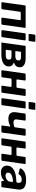

<svg xmlns="http://www.w3.org/2000/svg" viewBox="1680 -2462 792 4192"><g transform="rotate(90 2076.0 -366.0)"><path d="M47.6 0Q34.9 0 31.1 -4.9Q27.4 -9.7 28.4 -20.7L97.5 -510.7Q99.9 -530 116.1 -530H575.3Q590.7 -530 588.3 -512.9L519.9 -24.1Q518.1 -10.7 511.2 -5.4Q504.2 0 489.8 0H384.4Q371.7 0 367.9 -4.9Q364.1 -9.7 365.1 -20.7L418.6 -398.1Q420.3 -409.5 417.3 -416.3Q414.3 -423 403.6 -423H263.9Q252.9 -423 245.5 -419.5Q238 -415.9 236.3 -404.9L183.1 -24.1Q179.9 0 153 0Z M791.8 -19.6Q790.1 -6.1 785 -3.1Q780 0 765.6 0H660.2Q647.5 0 642.5 -7.1Q637.5 -14.3 638.5 -25.3L707.7 -515.3Q709.4 -524.9 712.3 -527.4Q715.2 -530 723.1 -530H849.8Q857 -530 859.5 -523.2Q862 -516.4 861 -508.3ZM877.1 -614.8Q875.4 -602.1 869.8 -598.1Q864.3 -594.1 849.9 -594.1H734.5Q724.7 -594.1 721.9 -602.2Q719.2 -610.2 720.9 -621.2L735.9 -722.2Q738.6 -742 753.9 -742H881.1Q888.2 -742 890.7 -734.8Q893.1 -727.6 891.4 -718.7Z M907.9 0 978.8 -505Q980.2 -516.4 979.4 -523.2Q978.6 -530 981.9 -530H1244.4Q1345.9 -529.7 1397.4 -496.8Q1448.8 -463.9 1448.8 -404.6Q1448.8 -355 1424.3 -323.7Q1399.7 -292.4 1353.3 -278.1Q1349.3 -277.1 1348.4 -273.4Q1347.6 -269.7 1351.3 -268Q1391.8 -255.1 1411.2 -228.6Q1430.6 -202 1430.6 -165.7Q1430.6 -109 1396.9 -72.4Q1363.3 -35.7 1307.4 -18Q1251.5 -0.3 1184.5 0H932.9Q922.5 -0.7 915.7 1.3Q908.9 3.3 907.9 0ZM1186.9 -95.6Q1232.4 -96.1 1256.9 -112.1Q1281.4 -128.1 1281.4 -169.1Q1281.4 -197.3 1262.8 -209.5Q1244.1 -221.6 1203.9 -221.1H1107.7Q1097.2 -221.8 1090.5 -219.8Q1083.7 -217.8 1082.7 -221.1L1068.7 -120.5Q1067.2 -110.1 1068 -102.8Q1068.8 -95.6 1065.5 -95.6ZM1209.7 -304.5Q1252.7 -305.7 1275.8 -322.1Q1299 -338.6 1299 -378.9Q1299 -404.5 1281.1 -416.4Q1263.2 -428.3 1224.7 -428H1136.7Q1126.3 -428.7 1119.5 -426.7Q1112.7 -424.7 1111.7 -428L1098 -329.5Q1096.5 -319.1 1097.3 -311.8Q1098.1 -304.5 1094.8 -304.5Z M1533.6 0Q1520.9 0 1517.1 -4.9Q1513.4 -9.7 1514.4 -20.7L1583.5 -510.7Q1585.9 -530 1602.1 -530H1724.5Q1739.9 -530 1737.5 -512.9L1715.1 -353.7Q1713.6 -343.3 1716.6 -336.1Q1719.6 -328.8 1730.1 -328.8L1869.7 -329.5Q1881.1 -328.8 1888.8 -333Q1896.4 -337.2 1897.4 -347.6L1920.3 -510.7Q1922.7 -530 1938.8 -530H2061.3Q2076.7 -530 2074.3 -512.9L2005.9 -24.1Q2004.1 -10.7 1997.2 -5.4Q1990.2 0 1975.8 0H1870.4Q1857.7 0 1853.9 -4.9Q1850.1 -9.7 1851.1 -20.7L1876.6 -197.6Q1878 -209 1875.2 -215.7Q1872.3 -222.5 1861.6 -222.5H1721.9Q1711.5 -223.2 1703.7 -219.2Q1696 -215.1 1694.2 -204.4L1669.1 -24.1Q1667.4 -10.7 1660.4 -5.4Q1653.4 0 1639 0Z M2277.8 -19.6Q2276.1 -6.1 2271 -3.1Q2266 0 2251.6 0H2146.2Q2133.5 0 2128.5 -7.1Q2123.5 -14.3 2124.5 -25.3L2193.7 -515.3Q2195.4 -524.9 2198.3 -527.4Q2201.2 -530 2209.1 -530H2335.8Q2343 -530 2345.5 -523.2Q2348 -516.4 2347 -508.3ZM2363.1 -614.8Q2361.4 -602.1 2355.8 -598.1Q2350.3 -594.1 2335.9 -594.1H2220.5Q2210.7 -594.1 2207.9 -602.2Q2205.2 -610.2 2206.9 -621.2L2221.9 -722.2Q2224.6 -742 2239.9 -742H2367.1Q2374.2 -742 2376.7 -734.8Q2379.1 -727.6 2377.4 -718.7Z M2738.2 0Q2726.6 0 2723 -4.7Q2719.3 -9.4 2720.3 -19.5L2743.9 -188.5Q2744.9 -198.1 2733.1 -192.2Q2685.5 -169.4 2648.6 -161.1Q2611.7 -152.8 2572.5 -152.8Q2492.8 -152.8 2456.5 -195.2Q2420.2 -237.6 2430.6 -312.6L2457.6 -506.9Q2461.7 -530 2483.9 -530H2596.6Q2606.8 -530 2610.4 -525.6Q2614 -521.3 2612.3 -510.5L2587.3 -334.3Q2584.5 -312.4 2590.5 -296.9Q2596.5 -281.4 2612.4 -272.8Q2628.4 -264.2 2656.5 -264.2Q2683.2 -264.2 2707.5 -269.6Q2731.9 -275.1 2758.5 -289.1L2789.5 -511.9Q2792.2 -530 2807.2 -530H2931.4Q2946.2 -530 2943.5 -514L2875.1 -22.4Q2871.9 0 2846.7 0Z M3019.6 0Q3006.9 0 3003.1 -4.9Q2999.4 -9.7 3000.4 -20.7L3069.5 -510.7Q3071.9 -530 3088.1 -530H3210.5Q3225.9 -530 3223.5 -512.9L3201.1 -353.7Q3199.6 -343.3 3202.6 -336.1Q3205.6 -328.8 3216.1 -328.8L3355.7 -329.5Q3367.1 -328.8 3374.8 -333Q3382.4 -337.2 3383.4 -347.6L3406.3 -510.7Q3408.7 -530 3424.8 -530H3547.3Q3562.7 -530 3560.3 -512.9L3491.9 -24.1Q3490.1 -10.7 3483.2 -5.4Q3476.2 0 3461.8 0H3356.4Q3343.7 0 3339.9 -4.9Q3336.1 -9.7 3337.1 -20.7L3362.6 -197.6Q3364 -209 3361.2 -215.7Q3358.3 -222.5 3347.6 -222.5H3207.9Q3197.5 -223.2 3189.7 -219.2Q3182 -215.1 3180.2 -204.4L3155.1 -24.1Q3153.4 -10.7 3146.4 -5.4Q3139.4 0 3125 0Z M3909.7 -48.6Q3878.4 -17.9 3835.7 -3.9Q3792.9 10 3745.8 10Q3675.2 10 3635.8 -26.6Q3596.3 -63.1 3596.3 -120.1Q3596.3 -176.8 3625.5 -215.5Q3654.7 -254.2 3701.6 -278.2Q3748.4 -302.1 3803.7 -313Q3859 -324 3910.4 -325.1L3945.8 -327.7Q3964.8 -328.3 3967.5 -346.5L3970.8 -367.6Q3971.8 -372.1 3972 -376.4Q3972.1 -380.6 3972.1 -384.4Q3972.1 -413.9 3954.2 -429.1Q3936.3 -444.3 3902.7 -444.3Q3870.6 -444.3 3839.7 -431.3Q3808.7 -418.4 3785.5 -382.3Q3782.5 -377.2 3778.4 -375.8Q3774.3 -374.4 3764.1 -376.4L3667.3 -399.2Q3661 -401.2 3657.7 -408Q3654.3 -414.7 3661.6 -432.3Q3695.3 -487.6 3759.2 -513.8Q3823.1 -540 3911 -540Q3986.5 -540 4032.4 -522.1Q4078.3 -504.3 4099 -472.3Q4119.7 -440.3 4119.7 -397.4Q4119.7 -390.4 4119.2 -383.3Q4118.7 -376.1 4117.7 -368.1L4068.4 -17.6Q4066.7 -5.1 4064 -2.6Q4061.3 0 4049.9 0H3947.1Q3936.7 0 3933.7 -7.1Q3930.7 -14.3 3929.5 -25.7L3930.8 -51.8Q3929.4 -70.3 3909.7 -48.6ZM3952.6 -240.6Q3954.3 -249.3 3952.8 -251.6Q3951.4 -253.9 3943 -252.9L3907.1 -250.2Q3886.4 -248.6 3859.2 -242.9Q3832 -237.2 3806.9 -225.5Q3781.7 -213.7 3765.4 -193.9Q3749.1 -174 3749.1 -144.4Q3749.1 -120.6 3766 -105.7Q3782.9 -90.7 3814.3 -90.7Q3841.7 -90.7 3864.4 -99Q3887.1 -107.3 3903.2 -119.3Q3919.5 -131.6 3930.9 -146.5Q3942.3 -161.4 3943.8 -175.6Z"/></g></svg>

Font: Libre Franklin Thin
Style: Italic
Weight: 100
Italic angle: -8°
Designer: Pablo Impallari, Rodrigo Fuenzalida, Nhung Nguyen
Foundry: Impallari Type
Version: Version 3.000